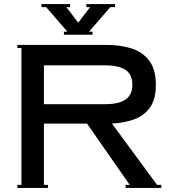

<svg xmlns="http://www.w3.org/2000/svg" viewBox="-20 -920 825 940"><path d="M403 -885V-900H543V-885H520L416 -765H433V-750H293V-765H310L206 -885H183V-900H323V-885H305L363 -809L421 -885ZM65 0V-15H85V-685H65V-700H505Q568 -700 622 -683.5Q676 -667 709.5 -624.5Q743 -582 743 -505Q743 -433 713.5 -392.5Q684 -352 635 -335Q586 -318 528 -315L749 -15H770V0H595V-15H615L406 -315H195V-15H215V0ZM495 -600H195V-410H495Q562 -410 595 -433Q628 -456 628 -505Q628 -555 595 -577.5Q562 -600 495 -600Z"/></svg>

Font: Copperplate CC
Style: Regular
Weight: 400
Designer: indestructible type*
Foundry: Cowboy Collective
Version: Version 1.000